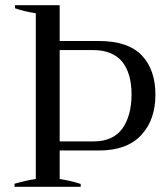

<svg xmlns="http://www.w3.org/2000/svg" viewBox="-20 -720 649 740"><path d="M36 -12C36 -12 36 0 36 0C36 0 291 0 291 0C291 0 291 -11 291 -11C264 -20 237 -26 210 -30C210 -30 210 -140 210 -140C210 -140 362 -140 362 -140C434 -140 488 -160 525 -200C561 -239 579 -291 579 -355C579 -418 562 -469 527 -506C492 -543 437 -562 361 -562C361 -562 210 -562 210 -562C210 -562 210 -700 210 -700C210 -700 38 -700 38 -700C38 -700 38 -688 38 -688C64 -679 91 -673 118 -669C118 -669 118 -30 118 -30C95 -27 68 -21 36 -12ZM341 -175C341 -175 210 -175 210 -175C210 -175 210 -527 210 -527C210 -527 338 -527 338 -527C389 -527 426 -512 451 -482C475 -452 487 -410 487 -356C487 -302 475 -258 452 -225C428 -192 391 -175 341 -175Z"/></svg>

Font: BUSH 25 TRIRONG
Style: Regular
Weight: 400
Designer: Katatrad Team
Foundry: CadsonDemak